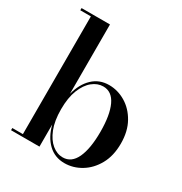

<svg xmlns="http://www.w3.org/2000/svg" viewBox="-176 -881 969 1021"><g transform="rotate(30 308.5 -370.0)"><path d="M95.5 -736.5H30.5V-750H205V-324Q222 -391 262.8 -430Q303.5 -469 363 -469Q416.5 -469 464.2 -440.5Q512 -412 542 -358.5Q572 -305 572 -230Q572 -155 542 -101.2Q512 -47.5 464.2 -18.8Q416.5 10 363 10Q303.5 10 262.8 -29.2Q222 -68.5 205 -136V0H30.5V-13.5H95.5ZM205 -230Q205 -159 224.2 -110.5Q243.5 -62 274.2 -37Q305 -12 340 -12Q393 -12 419.8 -69.5Q446.5 -127 446.5 -230Q446.5 -333 419.8 -390Q393 -447 340 -447Q305 -447 274.2 -422.2Q243.5 -397.5 224.2 -349.2Q205 -301 205 -230Z"/></g></svg>

Font: Bodoni* 16 Medium
Style: Regular
Weight: 500
Version: Version 2.2